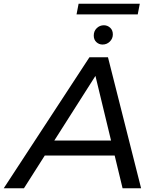

<svg xmlns="http://www.w3.org/2000/svg" viewBox="-74 -1006 826 1026"><path d="M-54 0 404 -700H503L680 0H581L425 -646H465L54 0ZM116 -175 160 -255H553L567 -175ZM474 -768Q455 -768 441 -781Q427 -794 427 -816Q427 -840 443 -855.5Q459 -871 481 -871Q500 -871 514.5 -858Q529 -845 529 -822Q529 -800 513 -784Q497 -768 474 -768ZM335 -929 346 -986H673L662 -929Z"/></svg>

Font: Montserrat Thin Medium
Style: Italic
Weight: 500
Italic angle: -11.3°
Version: Version 9.000